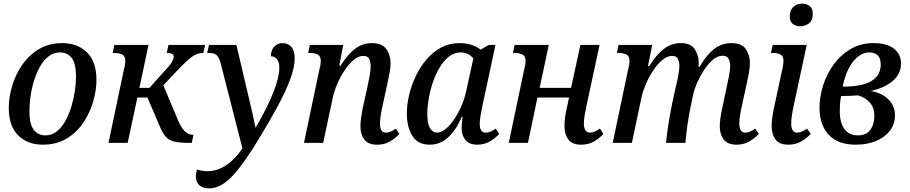

<svg xmlns="http://www.w3.org/2000/svg" viewBox="-20 -782 4983 1051"><path d="M214 10Q132 10 80 -40.5Q28 -91 28 -192Q28 -248 46 -310Q64 -372 100.5 -425.5Q137 -479 192 -512.5Q247 -546 322 -546Q404 -546 456 -495.5Q508 -445 508 -344Q508 -288 490 -226Q472 -164 436 -110.5Q400 -57 344.5 -23.5Q289 10 214 10ZM228 -41Q263 -41 290 -62Q317 -83 337 -118.5Q357 -154 370 -196.5Q383 -239 389.5 -282Q396 -325 396 -361Q396 -435 372.5 -465Q349 -495 309 -495Q274 -495 246.5 -474Q219 -453 199 -417.5Q179 -382 166 -339.5Q153 -297 147 -254Q141 -211 141 -175Q141 -102 164.5 -71.5Q188 -41 228 -41Z M574 0 659 -405Q663 -419 664.5 -431Q666 -443 666 -449Q666 -475 649 -483.5Q632 -492 606 -492H597L606 -536H793L743 -301H798L877 -389Q913 -427 922 -444.5Q931 -462 931 -472Q931 -492 893 -492L902 -536H1103L1093 -492Q1071 -492 1052 -483.5Q1033 -475 1011 -455.5Q989 -436 957 -403L874 -315L954 -125Q970 -86 990 -65Q1010 -44 1036 -44H1039L1030 0H1011Q958 0 929.5 -8Q901 -16 884 -37.5Q867 -59 850 -101L787 -248H732L679 0Z M1125 249Q1088 249 1070 231Q1052 213 1052 184Q1052 166 1059 146Q1088 155 1116 155Q1169 155 1218 122.5Q1267 90 1307 30L1187 -439Q1179 -469 1165.5 -480.5Q1152 -492 1125 -492H1114L1124 -536H1274L1337 -268Q1349 -219 1360 -170Q1371 -121 1379 -82Q1414 -142 1443.5 -202.5Q1473 -263 1491 -317.5Q1509 -372 1509 -413Q1509 -439 1497 -456.5Q1485 -474 1463 -474Q1463 -509 1482 -527.5Q1501 -546 1525 -546Q1557 -546 1575 -525Q1593 -504 1593 -462Q1593 -414 1569 -349Q1545 -284 1503 -206Q1461 -128 1408 -40Q1320 108 1255 178.5Q1190 249 1125 249Z M2044 10Q1995 10 1974 -18.5Q1953 -47 1953 -90Q1953 -109 1956 -132.5Q1959 -156 1965 -188L1990 -300Q1999 -341 2004 -370Q2009 -399 2009 -420Q2009 -441 2001.5 -458.5Q1994 -476 1968 -476Q1942 -476 1915.5 -453.5Q1889 -431 1865.5 -395.5Q1842 -360 1825.5 -321Q1809 -282 1802 -249L1749 0H1644L1729 -405Q1733 -419 1734.5 -431Q1736 -443 1736 -449Q1736 -475 1719 -483.5Q1702 -492 1677 -492H1667L1676 -536H1859L1837 -422H1844Q1882 -483 1923 -514.5Q1964 -546 2016 -546Q2072 -546 2095 -513Q2118 -480 2118 -436Q2118 -413 2112.5 -383Q2107 -353 2100 -322L2073 -198Q2067 -171 2063.5 -147Q2060 -123 2060 -105Q2060 -83 2067.5 -69.5Q2075 -56 2093 -56Q2116 -56 2147 -78L2166 -49Q2143 -24 2113.5 -7Q2084 10 2044 10Z M2332 10Q2267 10 2237 -38.5Q2207 -87 2207 -161Q2207 -209 2219.5 -262Q2232 -315 2256 -365.5Q2280 -416 2315 -457Q2350 -498 2395 -522Q2440 -546 2495 -546Q2566 -546 2611 -510L2655 -536H2692L2622 -208Q2616 -179 2611 -151.5Q2606 -124 2606 -104Q2606 -56 2639 -56Q2664 -56 2694 -78L2713 -49Q2691 -25 2661 -7.5Q2631 10 2592 10Q2550 10 2528.5 -15Q2507 -40 2507 -79Q2507 -92 2508 -105Q2509 -118 2512 -143H2508Q2476 -69 2432.5 -29.5Q2389 10 2332 10ZM2372 -56Q2395 -56 2419.5 -76Q2444 -96 2466.5 -129.5Q2489 -163 2506.5 -204Q2524 -245 2533 -288L2571 -462Q2555 -481 2537.5 -488Q2520 -495 2502 -495Q2467 -495 2438 -472.5Q2409 -450 2386.5 -412.5Q2364 -375 2349 -330Q2334 -285 2326.5 -240.5Q2319 -196 2319 -160Q2319 -104 2334 -80Q2349 -56 2372 -56Z M3161 10Q3112 10 3091 -18.5Q3070 -47 3070 -91Q3070 -109 3072.5 -133Q3075 -157 3082 -188L3095 -248H2922L2870 0H2765L2850 -405Q2854 -419 2855.5 -431Q2857 -443 2857 -449Q2857 -475 2840 -483.5Q2823 -492 2797 -492H2788L2797 -536H2984L2934 -301H3106L3157 -536H3262L3190 -201Q3184 -174 3180 -149Q3176 -124 3176 -105Q3176 -83 3184 -69.5Q3192 -56 3210 -56Q3233 -56 3264 -78L3283 -49Q3260 -24 3230.5 -7Q3201 10 3161 10Z M4012 10Q3963 10 3941.5 -18.5Q3920 -47 3920 -90Q3920 -109 3923 -132.5Q3926 -156 3933 -188L3957 -301Q3964 -332 3970.5 -366.5Q3977 -401 3977 -421Q3977 -441 3968.5 -459Q3960 -477 3935 -477Q3910 -477 3885 -457Q3860 -437 3838.5 -405.5Q3817 -374 3800.5 -338.5Q3784 -303 3776 -271L3762 -205Q3758 -188 3753 -160Q3748 -132 3743.5 -101Q3739 -70 3736 -43Q3733 -16 3732 0H3626Q3627 -16 3630.5 -43.5Q3634 -71 3639 -103.5Q3644 -136 3650 -167.5Q3656 -199 3661 -223L3678 -301Q3685 -328 3692 -364.5Q3699 -401 3699 -422Q3699 -440 3691.5 -458Q3684 -476 3660 -476Q3632 -476 3605.5 -453.5Q3579 -431 3555.5 -396Q3532 -361 3515.5 -322Q3499 -283 3492 -251L3439 0H3334L3419 -405Q3423 -419 3424.5 -431Q3426 -443 3426 -449Q3426 -475 3409 -483.5Q3392 -492 3367 -492H3357L3366 -536H3550L3527 -420H3534Q3572 -482 3613.5 -514Q3655 -546 3707 -546Q3761 -546 3782.5 -513.5Q3804 -481 3805 -439Q3805 -433 3804.5 -428Q3804 -423 3803 -417H3810Q3847 -481 3888.5 -513.5Q3930 -546 3984 -546Q4041 -546 4063 -512.5Q4085 -479 4085 -437Q4085 -413 4079 -380.5Q4073 -348 4067 -322L4040 -198Q4034 -171 4030.5 -147Q4027 -123 4027 -105Q4027 -83 4034.5 -69.5Q4042 -56 4060 -56Q4083 -56 4114 -78L4134 -49Q4110 -24 4080.5 -7Q4051 10 4012 10Z M4361 -638Q4336 -638 4319.5 -651Q4303 -664 4303 -691Q4303 -725 4322 -743.5Q4341 -762 4370 -762Q4395 -762 4412 -749Q4429 -736 4429 -708Q4429 -669 4407.5 -653.5Q4386 -638 4361 -638ZM4296 10Q4246 10 4225 -18.5Q4204 -47 4204 -92Q4204 -131 4216 -188L4261 -397Q4265 -411 4267 -427Q4269 -443 4269 -449Q4269 -475 4252 -483.5Q4235 -492 4210 -492H4200L4210 -536H4396L4324 -201Q4318 -173 4314.5 -148.5Q4311 -124 4311 -105Q4311 -83 4318.5 -69.5Q4326 -56 4344 -56Q4367 -56 4398 -78L4418 -49Q4394 -24 4364.5 -7Q4335 10 4296 10Z M4665 10Q4566 10 4516 -44.5Q4466 -99 4466 -192Q4466 -252 4485.5 -314Q4505 -376 4543 -428.5Q4581 -481 4636 -513.5Q4691 -546 4762 -546Q4834 -546 4873 -516Q4912 -486 4912 -435Q4912 -378 4867.5 -339.5Q4823 -301 4747 -284Q4809 -273 4844 -237Q4879 -201 4879 -151Q4879 -102 4851 -66Q4823 -30 4775 -10Q4727 10 4665 10ZM4740 -495Q4690 -495 4650 -445Q4610 -395 4593 -308H4604Q4661 -308 4705.5 -320Q4750 -332 4775.5 -359Q4801 -386 4801 -430Q4801 -464 4784 -479.5Q4767 -495 4740 -495ZM4676 -41Q4722 -41 4744 -71Q4766 -101 4766 -148Q4766 -194 4740 -222Q4714 -250 4676 -260Q4640 -257 4584 -256Q4579 -230 4578 -210Q4577 -190 4577 -173Q4577 -110 4602.5 -75.5Q4628 -41 4676 -41Z"/></svg>

Font: Noto Serif SemiCondensed Medium
Style: Italic
Weight: 500
Width: 4
Italic angle: -12°
Designer: Monotype Design Team
Foundry: Monotype Imaging Inc.
Version: Version 2.013